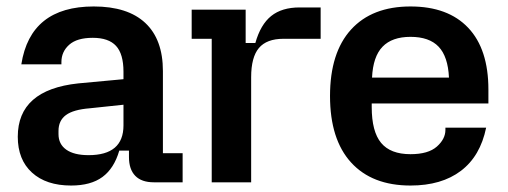

<svg xmlns="http://www.w3.org/2000/svg" viewBox="-20 -564 1571 594"><path d="M35 -141Q35 -286 222 -306L362 -319V-342Q362 -397 339 -422Q316 -447 267 -447Q218 -447 194 -425.5Q170 -404 170 -372V-365H46Q74 -544 270 -544Q375 -544 429.5 -493Q484 -442 484 -344V-90H545V0H456Q418 0 398.5 -20Q379 -40 379 -78V-98H349Q333 -43 297 -16.5Q261 10 200 10Q123 10 79 -30Q35 -70 35 -141ZM254 -84Q362 -84 362 -176V-240L258 -229Q207 -225 184 -208Q161 -191 161 -159V-149Q161 -118 185 -101Q209 -84 254 -84Z M635 -444H573V-534H740V-431H770Q786 -488 819 -514.5Q852 -541 907 -541H972V-444H857Q805 -444 781 -415.5Q757 -387 757 -325V0H635Z M1001 -267Q1001 -401 1066 -472.5Q1131 -544 1250 -544Q1366 -544 1428.5 -478Q1491 -412 1491 -287V-244H1130V-233Q1130 -157 1159 -122Q1188 -87 1250 -87Q1305 -87 1331.5 -110.5Q1358 -134 1358 -162V-169H1484Q1466 -81 1406 -35.5Q1346 10 1250 10Q1131 10 1066 -61.5Q1001 -133 1001 -267ZM1369 -324Q1366 -389 1337 -419.5Q1308 -450 1250 -450Q1193 -450 1163.5 -419.5Q1134 -389 1131 -324Z"/></svg>

Font: Mozilla Headline BETA SemiBold
Style: Regular
Weight: 600
Designer: Studio DRAMA
Foundry: Studio DRAMA
Version: Version 0.100